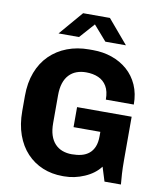

<svg xmlns="http://www.w3.org/2000/svg" viewBox="-96 -962 884 1048"><g transform="rotate(10 346.5 -437.5)"><path d="M322.5 10Q262.5 10 211.8 -11Q161 -32 123.5 -72Q86 -112 65.2 -169.8Q44.5 -227.5 44.5 -301V-385Q44.5 -458.5 66.5 -516.2Q88.5 -574 129.2 -614Q170 -654 225.2 -675Q280.5 -696 346 -696H367.5Q423.5 -696 472.5 -679Q521.5 -662 558.8 -629.5Q596 -597 617 -549.8Q638 -502.5 638 -442H483Q483 -488 466.2 -516Q449.5 -544 420 -557Q390.5 -570 351.5 -570Q323 -570 299.2 -561.2Q275.5 -552.5 258 -534Q240.5 -515.5 231.2 -487.2Q222 -459 222 -420V-266Q222 -227 231.2 -198.8Q240.5 -170.5 258 -152Q275.5 -133.5 299.2 -124.8Q323 -116 351.5 -116Q381 -116 405.2 -122.2Q429.5 -128.5 447 -143Q464.5 -157.5 474.2 -181Q484 -204.5 484 -239.5V-263.5H335.5V-374.5H638V-137Q638 -89 640 -58.2Q642 -27.5 644.5 0H553.5L529 -78.5Q498 -37.5 443.2 -13.8Q388.5 10 331 10ZM166 -753 279 -885H427.5L539.5 -753H425.5L336.5 -855H370L279.5 -753Z"/></g></svg>

Font: Chivo Medium
Style: Regular
Weight: 500
Designer: Hector Gatti
Foundry: Omnibus-Type
Version: Version 2.002